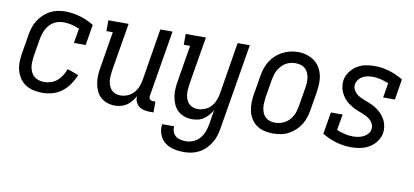

<svg xmlns="http://www.w3.org/2000/svg" viewBox="-70 -766 2639 1223"><g transform="rotate(10 1250.0 -154.0)"><path d="M212 8Q183 8 155 2Q127 -4 104 -18.5Q81 -33 65.5 -55.5Q50 -78 42.5 -105Q35 -132 35.5 -161Q36 -190 41 -219L61 -339Q65 -364 72.5 -388Q80 -412 94 -434.5Q108 -457 127.5 -475.5Q147 -494 170 -506Q193 -518 218 -523Q243 -528 268 -528Q293 -528 318 -524Q343 -520 366 -513Q389 -506 411 -496Q433 -486 453 -474L431 -340H355L371 -435Q347 -445 321.5 -451.5Q296 -458 270 -458Q253 -458 236.5 -454.5Q220 -451 205 -442Q190 -433 178 -420Q166 -407 158 -391.5Q150 -376 145 -360Q140 -344 137 -328L117 -208Q115 -190 114 -172Q113 -154 116.5 -137.5Q120 -121 127.5 -106Q135 -91 148 -81Q161 -71 178 -66.5Q195 -62 212 -62Q234 -62 256 -69.5Q278 -77 295.5 -92.5Q313 -108 325 -127.5Q337 -147 345 -169L417 -143Q405 -112 385.5 -83Q366 -54 338.5 -32.5Q311 -11 278 -1.5Q245 8 212 8Z M680 8Q654 8 629.5 -0.5Q605 -9 587 -26Q569 -43 559 -66Q549 -89 545 -114.5Q541 -140 542.5 -166.5Q544 -193 549 -219L587 -450H546V-520H677L625 -208Q623 -191 621.5 -174Q620 -157 622 -141Q624 -125 630 -110Q636 -95 646.5 -84Q657 -73 672.5 -67.5Q688 -62 704 -62Q727 -62 749.5 -71Q772 -80 788.5 -98Q805 -116 814 -138Q823 -160 827 -183L882 -520H961L890 -93Q889 -87 890 -81Q891 -75 894.5 -70.5Q898 -66 904 -64Q910 -62 916 -62H931V8H904Q886 8 867.5 3.5Q849 -1 835.5 -12Q822 -23 815 -40Q808 -57 810 -76Q800 -58 786.5 -41.5Q773 -25 756 -13.5Q739 -2 719 3Q699 8 680 8Z M1166 223Q1143 223 1120.5 220Q1098 217 1078 209.5Q1058 202 1041 188.5Q1024 175 1013.5 156.5Q1003 138 999 116Q995 94 999 72H1076Q1074 90 1080 107Q1086 124 1099 134.5Q1112 145 1129.5 149Q1147 153 1166 153Q1189 153 1213 143Q1237 133 1254 113.5Q1271 94 1280 70.5Q1289 47 1293 23L1309 -74Q1299 -56 1285.5 -40.5Q1272 -25 1255 -13Q1238 -1 1218.5 3.5Q1199 8 1180 8Q1154 8 1129.5 -0.5Q1105 -9 1087 -26Q1069 -43 1059 -66Q1049 -89 1045 -114.5Q1041 -140 1042.5 -166.5Q1044 -193 1049 -219L1087 -450H1046V-520H1177L1125 -208Q1123 -191 1121.5 -174Q1120 -157 1122 -141Q1124 -125 1130 -110Q1136 -95 1146.5 -84Q1157 -73 1172.5 -67.5Q1188 -62 1204 -62Q1227 -62 1249.5 -71Q1272 -80 1288.5 -98Q1305 -116 1314 -138Q1323 -160 1327 -183L1382 -520H1461L1369 34Q1365 59 1357.5 83Q1350 107 1336.5 129Q1323 151 1304 170Q1285 189 1262 201Q1239 213 1214.5 218Q1190 223 1166 223Z M1702 8Q1674 8 1646.5 1.5Q1619 -5 1597.5 -20Q1576 -35 1561.5 -58Q1547 -81 1541 -107.5Q1535 -134 1535.5 -162.5Q1536 -191 1541 -219L1561 -339Q1565 -364 1573 -388.5Q1581 -413 1595 -435.5Q1609 -458 1629 -476.5Q1649 -495 1672.5 -507Q1696 -519 1721 -525Q1746 -531 1772 -531Q1800 -531 1827 -523Q1854 -515 1875.5 -500Q1897 -485 1911.5 -462Q1926 -439 1932.5 -412.5Q1939 -386 1938 -357.5Q1937 -329 1933 -301L1913 -181Q1909 -156 1901 -131.5Q1893 -107 1879 -84.5Q1865 -62 1845 -43.5Q1825 -25 1801.5 -13Q1778 -1 1752.5 3.5Q1727 8 1702 8ZM1704 -62Q1720 -62 1736.5 -66Q1753 -70 1768 -78.5Q1783 -87 1795 -100Q1807 -113 1815.5 -128.5Q1824 -144 1828.5 -160Q1833 -176 1836 -192L1856 -312Q1859 -329 1860 -346.5Q1861 -364 1858.5 -380.5Q1856 -397 1849 -412.5Q1842 -428 1830 -438.5Q1818 -449 1801.5 -453.5Q1785 -458 1768 -458Q1751 -458 1735 -454Q1719 -450 1704 -441Q1689 -432 1677.5 -419Q1666 -406 1657.5 -391Q1649 -376 1644.5 -360Q1640 -344 1637 -328L1617 -208Q1615 -191 1614 -173.5Q1613 -156 1615.5 -139.5Q1618 -123 1624.5 -108Q1631 -93 1643 -82.5Q1655 -72 1671 -67Q1687 -62 1704 -62Z M2209 8Q2158 8 2110 -6.5Q2062 -21 2020 -46L2044 -188H2120L2102 -85Q2127 -75 2153.5 -68.5Q2180 -62 2209 -62Q2225 -62 2242 -65Q2259 -68 2274.5 -75.5Q2290 -83 2302.5 -96.5Q2315 -110 2317 -127Q2320 -144 2313.5 -159.5Q2307 -175 2295 -186Q2283 -197 2268.5 -204.5Q2254 -212 2238.5 -218Q2223 -224 2207.5 -230Q2192 -236 2178 -244Q2164 -252 2151 -261.5Q2138 -271 2127 -283Q2116 -295 2107.5 -309Q2099 -323 2093.5 -338Q2088 -353 2086.5 -370Q2085 -387 2087 -405Q2092 -434 2110 -459Q2128 -484 2153.5 -500Q2179 -516 2208 -522Q2237 -528 2265 -528Q2317 -528 2364 -513.5Q2411 -499 2453 -474L2431 -340H2355L2371 -435Q2346 -445 2320 -451.5Q2294 -458 2266 -458Q2250 -458 2234 -455Q2218 -452 2203.5 -444.5Q2189 -437 2178 -423Q2167 -409 2164 -394Q2161 -376 2167.5 -360.5Q2174 -345 2186 -334Q2198 -323 2212.5 -315.5Q2227 -308 2242.5 -302Q2258 -296 2273.5 -290Q2289 -284 2303 -276.5Q2317 -269 2330 -259Q2343 -249 2354 -237.5Q2365 -226 2374 -212Q2383 -198 2388 -182.5Q2393 -167 2395 -150Q2397 -133 2394 -116Q2389 -86 2370 -60.5Q2351 -35 2324.5 -19.5Q2298 -4 2268 2Q2238 8 2209 8Z"/></g></svg>

Font: Iosevka Gothic
Style: Italic
Weight: 400
Italic angle: -9°
Monospace: yes
Designer: Belleve Invis
Foundry: Belleve Invis
Version: Version 15.5.1; ttfautohint (v1.8.4)